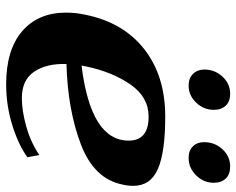

<svg xmlns="http://www.w3.org/2000/svg" viewBox="-92 -666 768 624"><g transform="rotate(90 292.0 -354.0)"><path d="M206 -634Q206 -668 229 -693Q252 -718 285 -718Q310 -718 323.5 -703.5Q337 -689 337 -665Q337 -632 313.5 -607.5Q290 -583 258 -583Q234 -583 220 -597.5Q206 -612 206 -634ZM442 -633Q442 -668 465 -693Q488 -718 521 -718Q547 -718 560.5 -703.5Q574 -689 574 -665Q574 -632 550 -607.5Q526 -583 493 -583Q469 -583 455.5 -597Q442 -611 442 -633ZM584 -403Q584 -385 580 -369Q562 -276 449.5 -233Q337 -190 188 -186Q186 -121 213 -81Q240 -41 299 -41Q340 -41 391.5 -55.5Q443 -70 484 -98L491 -59Q451 -30 387 -10Q323 10 254 10Q142 10 81.5 -42Q21 -94 21 -185Q21 -217 28 -248Q53 -371 140 -439Q227 -507 359 -507Q475 -507 529.5 -483Q584 -459 584 -403ZM359 -453Q296 -453 255 -394.5Q214 -336 196 -250L193 -235Q437 -265 437 -388Q437 -453 359 -453Z"/></g></svg>

Font: Trirong ExtraBold
Style: Italic
Weight: 800
Italic angle: -12°
Designer: Katatrad Team
Foundry: CadsonDemak
Version: Version 1.001